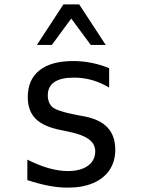

<svg xmlns="http://www.w3.org/2000/svg" viewBox="-20 -837 642 871"><path d="M267.6 -816.9H339.4L459.5 -633.3H391.6L303.2 -752.9L215.3 -633.3H147.5ZM104 -20V-112.8Q157.2 -86.4 200.2 -74.2Q248 -61 287.1 -61Q346.2 -61 379.4 -85.4Q395.5 -97.2 403.8 -114Q412.1 -130.9 412.1 -149.9Q412.1 -183.6 383.3 -205.1Q354.5 -226.6 292.5 -239.3L288.6 -240.2L254.9 -247.1Q177.2 -262.7 141.6 -298.3Q106 -334 106 -396.5Q106 -475.6 158.9 -517.8Q211.9 -560.1 312 -560.1Q395.5 -560.1 475.1 -527.8V-439.9Q436 -462.9 397 -473.9Q357.9 -484.9 315.9 -484.9Q196.8 -484.9 196.8 -404.3Q196.8 -387.2 202.6 -373Q208.5 -358.4 220 -349.4Q231.4 -340.3 256.8 -333Q283.2 -323.7 331.1 -314.9L367.2 -308.1Q436 -293.9 468.8 -257.3Q502.9 -220.2 502.9 -157.7Q502.9 -104.5 476.8 -65.7Q450.7 -26.9 402.3 -6.3Q354 14.2 288.1 14.2Q245.1 14.2 200.7 5.6Q156.2 -2.9 104 -20Z"/></svg>

Font: Hack
Style: Regular
Weight: 400
Monospace: yes
Designer: Christopher Simpkins
Foundry: Christopher Simpkins
Version: Version 2.019; ttfautohint (v1.4.1) -l 4 -r 80 -G 350 -x 0 -